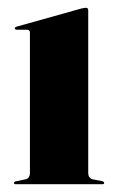

<svg xmlns="http://www.w3.org/2000/svg" viewBox="-20 -474 298 494"><path d="M207 -447.5V-30Q207 -15 219 -12.5L242.5 -8Q248 -6.5 248 -3.5Q248 0 243.5 0H20Q16 0 16 -3.5Q16 -6.5 21 -7.5L45 -12.5Q57 -15 57 -29.5V-390Q57 -397.5 49.5 -397.5H23.5Q18 -397.5 18 -401.5Q18 -404 23 -405.5L189 -452Q198 -454 201 -454Q207 -454 207 -447.5Z"/></svg>

Font: Fraunces 144pt
Style: Bold
Weight: 700
Version: Version 1.000;[b76b70a41]